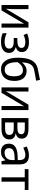

<svg xmlns="http://www.w3.org/2000/svg" viewBox="1481 -2286 815 3817"><g transform="rotate(90 1888.5 -377.5)"><path d="M161 -209Q161 -168 155 -87L423 -536H529V0H448V-316Q448 -346 449 -383.5Q450 -421 452 -448L187 0H79V-536H161Z M1015 -405Q1015 -314 920 -286V-282Q971 -267 1001.5 -235.5Q1032 -204 1032 -148Q1032 -77 977 -33.5Q922 10 814 10Q760 10 715 1Q670 -8 640 -25V-104Q724 -62 812 -62Q873 -62 909.5 -84Q946 -106 946 -153Q946 -199 910.5 -221Q875 -243 802 -243H736V-315H790Q933 -315 933 -397Q933 -435 903.5 -454Q874 -473 819 -473Q780 -473 747.5 -465Q715 -457 676 -439L645 -509Q726 -546 825 -546Q912 -546 963.5 -509Q1015 -472 1015 -405Z M1342 -720Q1444 -743 1569 -765L1584 -688Q1437 -664 1359 -646Q1294 -631 1259.5 -576Q1225 -521 1221 -412H1227Q1251 -447 1293 -473Q1335 -499 1391 -499Q1486 -499 1537.5 -433.5Q1589 -368 1589 -258Q1589 -127 1526 -58.5Q1463 10 1357 10Q1250 10 1188.5 -76.5Q1127 -163 1127 -322Q1127 -500 1178.5 -597.5Q1230 -695 1342 -720ZM1497 -249Q1497 -426 1377 -426Q1323 -426 1279 -391Q1235 -356 1216 -320Q1216 -63 1364 -63Q1497 -63 1497 -249Z M1800 -209Q1800 -168 1794 -87L2062 -536H2168V0H2087V-316Q2087 -346 2088 -383.5Q2089 -421 2091 -448L1826 0H1718V-536H1800Z M2635 -285V-281Q2687 -274 2719.5 -243.5Q2752 -213 2752 -157Q2752 -85 2701.5 -42.5Q2651 0 2546 0H2327V-536H2545Q2736 -536 2736 -401Q2736 -353 2709 -324Q2682 -295 2635 -285ZM2541 -463H2414V-316H2525Q2648 -316 2648 -390Q2648 -428 2622.5 -445.5Q2597 -463 2541 -463ZM2535 -243H2414V-71H2537Q2599 -71 2630.5 -91Q2662 -111 2662 -157Q2662 -202 2630.5 -222.5Q2599 -243 2535 -243Z M3248 -365V0H3185L3168 -76H3164Q3129 -29 3092.5 -9.5Q3056 10 2995 10Q2923 10 2879.5 -30Q2836 -70 2836 -149Q2836 -311 3077 -320L3162 -323V-355Q3162 -419 3136.5 -446.5Q3111 -474 3060 -474Q3025 -474 2990.5 -463Q2956 -452 2918 -433L2891 -499Q2928 -519 2973 -532Q3018 -545 3065 -545Q3158 -545 3203 -501.5Q3248 -458 3248 -365ZM3089 -259Q3000 -255 2963 -228Q2926 -201 2926 -148Q2926 -105 2950.5 -83Q2975 -61 3016 -61Q3081 -61 3121.5 -100Q3162 -139 3162 -214V-262Z M3592 -462V0H3506V-462H3343V-536H3757V-462Z"/></g></svg>

Font: Noto Sans Display
Style: Regular
Weight: 400
Designer: Monotype Design team
Foundry: Monotype Imaging Inc.
Version: Version 1.000